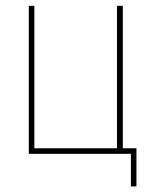

<svg xmlns="http://www.w3.org/2000/svg" viewBox="-20 -540 540 674"><path d="M459 -19.5V114.3H439.5V0H81.1V-519.5H100.6V-19.5H390.6V-519.5H411.1V-19.5Z"/></svg>

Font: Mgen+ 1m thin
Style: Regular
Weight: 100
Designer: [Source Han Sans]
Ryoko NISHIZUKA  (kana & ideographs); Paul D. Hunt (Latin, Greek & Cyrillic); Wenlong ZHANG  (bopomofo
Version: Version 1.059.20150602